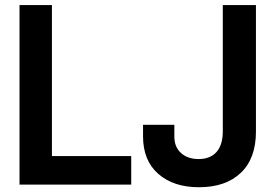

<svg xmlns="http://www.w3.org/2000/svg" viewBox="-20 -748 1116 778"><path d="M59.1 0V-727.5H190.4V-115.7H511.7V0ZM786.1 10.7Q683.1 10.7 621.3 -43.5Q559.6 -97.7 559.6 -195.3V-242.2H686.5V-194.3Q686.5 -152.3 713.6 -127.9Q740.7 -103.5 784.7 -103.5Q832 -103.5 857.4 -132.3Q882.8 -161.1 882.8 -215.8V-727.5H1017.1V-214.4Q1017.1 -106 955.8 -47.6Q894.5 10.7 786.1 10.7Z"/></svg>

Font: Inter Display Semi Bold
Style: Regular
Weight: 600
Designer: Rasmus Andersson
Foundry: rsms
Version: Version 4.000;git-37864ae